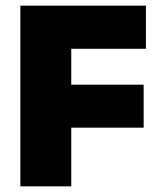

<svg xmlns="http://www.w3.org/2000/svg" viewBox="-20 -659 568 679"><path d="M232 0H52V-639H232ZM488 -207.5H156V-359.5H488ZM496 -486.5H104.5V-639H496Z"/></svg>

Font: Anek Malayalam Medium ExtraBold
Style: Regular
Weight: 800
Version: Version 1.003